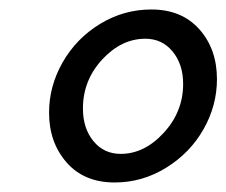

<svg xmlns="http://www.w3.org/2000/svg" viewBox="-20 -731 480 407"><path d="M84 -492.2Q84 -548.3 112.8 -598.9Q141.6 -649.4 191.9 -680.2Q242.2 -710.9 300.8 -710.9Q365.2 -710.9 402.6 -668.9Q439.9 -627 439.9 -563Q439.9 -507.3 411.4 -457Q382.8 -406.7 332.3 -375.5Q281.7 -344.2 223.1 -344.2Q158.2 -344.2 121.1 -386.7Q84 -429.2 84 -492.2ZM368.2 -553.2Q368.2 -594.7 345.9 -621.8Q323.7 -648.9 288.1 -648.9Q237.3 -648.9 196.5 -604.7Q155.8 -560.5 155.8 -501Q155.8 -459 178 -431.9Q200.2 -404.8 235.8 -404.8Q286.1 -404.8 327.1 -449.5Q368.2 -494.1 368.2 -553.2Z"/></svg>

Font: Rawline Medium
Style: Italic
Weight: 500
Italic angle: -12°
Designer: Matt McInerney, Pablo Impallari, Rodrigo Fuenzalida
Foundry: Matt McInerney, Pablo Impallari, Rodrigo Fuenzalida
Version: Version 4.020;PS 004.020;hotconv 1.0.88;makeotf.lib2.5.64775